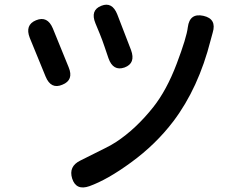

<svg xmlns="http://www.w3.org/2000/svg" viewBox="-20 -772 1040 825"><path d="M364 28Q307 48 290 -5Q274 -57 325 -82L431 -135Q456 -147 479 -162Q564 -218 638 -311Q696 -384 739 -497.5Q782 -611 787 -655Q795 -717 854 -704Q912 -691 894 -632Q892 -627 885 -599Q833 -394 725 -251Q649 -151 543 -74Q442 0 364 28ZM248 -408Q199 -387 176 -443L108 -609Q86 -665 135 -685Q184 -705 207 -650L275 -483Q298 -428 248 -408ZM515 -482Q466 -465 446 -522L429 -572Q420 -599 409 -626L390 -672Q367 -728 415 -747Q462 -766 484 -710L543 -557Q564 -500 515 -482Z"/></svg>

Font: Resource Han Rounded CN Medium
Style: Regular
Weight: 500
Designer: Cyano Hao (round all glyphs); Ryoko NISHIZUKA 西塚涼子 (kana, bopomofo & ideographs); Paul D. Hunt (Latin, Greek & Cyrillic)
Foundry: Cyano Hao
Version: 0.990